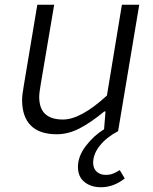

<svg xmlns="http://www.w3.org/2000/svg" viewBox="-20 -552 642 808"><path d="M308 150Q308 106 341 62.5Q374 19 418 -8L424 -83H419Q362 -36 314.5 -11.5Q267 13 219 13Q146 13 109.5 -24Q73 -61 73 -131Q73 -151 80 -191L137 -532H208L152 -201Q145 -161 145 -145Q145 -96 170 -72.5Q195 -49 245 -49Q320 -49 430 -150L493 -532H566L477 0Q429 25 400.5 60.5Q372 96 372 133Q372 157 387 170.5Q402 184 425 184Q441 184 453.5 179.5Q466 175 484 164L505 199Q458 236 405 236Q363 236 335.5 214Q308 192 308 150Z"/></svg>

Font: Nebula Sans Book
Style: Regular
Weight: 400
Italic angle: -9°
Designer: Paul D. Hunt for Adobe (as Source Sans)
Foundry: Nebula Entertainment & Broadcasting LLC
Version: Version 1.010